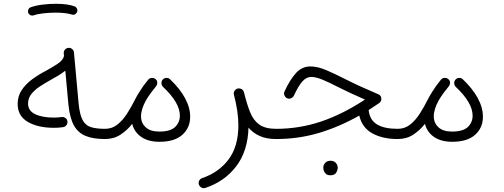

<svg xmlns="http://www.w3.org/2000/svg" viewBox="-20 -733 2675 1019"><path d="M73.7 -181.6Q73.7 -222.7 95 -254.6Q116.2 -286.6 150.6 -312Q185.1 -337.4 224.1 -357.4Q258.3 -376 286.6 -395Q314.9 -414.1 319.8 -436L318.4 -449.7Q317.4 -460.9 324.7 -469.5Q332 -478 342.8 -479Q354 -480 362.8 -472.9Q371.6 -465.8 372.6 -454.6L397 -186Q402.8 -124.5 418.7 -95.5Q434.6 -66.4 463.6 -57.9Q492.7 -49.3 536.6 -49.3H537.1Q548.3 -49.3 556.2 -41.3Q564 -33.2 564 -22Q564 -10.7 556.2 -2.9Q548.3 4.9 537.1 4.9H536.6Q474.6 4.9 434.1 -11.7Q393.6 -28.3 371.6 -68.8Q349.6 -109.4 342.8 -181.2L326.7 -357.9Q310.5 -344.7 290.3 -332.5Q270 -320.3 247.6 -308.1Q217.8 -291.5 190.4 -273.4Q163.1 -255.4 146 -233.4Q128.9 -211.4 128.9 -183.1Q128.9 -145.5 166.3 -127.2Q203.6 -108.9 266.6 -108.9Q286.1 -108.9 307.1 -111.8Q318.4 -113.3 327.4 -106.7Q336.4 -100.1 337.9 -88.9Q339.4 -78.1 332.5 -68.8Q325.7 -59.6 314.5 -58.1Q302.2 -56.2 290 -55.4Q277.8 -54.7 266.6 -54.7Q181.2 -54.7 127.4 -86.2Q73.7 -117.7 73.7 -181.6ZM129.4 -666.5Q127 -675.3 131.1 -683.8Q135.3 -692.4 144.5 -694.8Q170.4 -704.1 206.3 -708.5Q242.2 -712.9 276.9 -712.9Q340.8 -712.9 377.4 -698.7Q386.7 -693.8 389.6 -684.3Q392.6 -674.8 387.2 -666Q377 -650.4 360.8 -655.8Q347.2 -660.6 324.2 -663.3Q301.3 -666 276.9 -666Q243.2 -666 211.2 -662.4Q179.2 -658.7 158.2 -651.4Q148.9 -648.4 140.4 -653.3Q131.8 -658.2 129.4 -666.5Z M510.3 -22Q510.3 -33.2 518.1 -41.3Q525.9 -49.3 537.1 -49.3Q574.7 -49.3 603 -71.8Q631.3 -94.2 654.1 -129.6Q676.8 -165 696.3 -204.1Q706.5 -224.6 720.7 -246.6Q739.7 -277.8 766.6 -310.1Q773.4 -318.8 785.4 -319.6Q797.4 -320.3 805.7 -313Q815.9 -304.7 814.5 -291Q814.5 -291 814.5 -290Q814.5 -290 814.5 -290Q813.5 -281.2 808.1 -274.9Q795.9 -260.3 781.2 -240.5Q766.6 -220.7 754.9 -200.7Q728.5 -153.3 728.5 -115.7Q728.5 -80.6 753.2 -57.6Q777.8 -34.7 825.2 -34.7Q884.3 -34.7 909.4 -59.1Q934.6 -83.5 934.6 -119.1Q934.6 -188 845.2 -272Q837.4 -280.3 836.9 -291.5Q836.4 -302.7 844.2 -311Q852.1 -319.3 863.5 -319.6Q875 -319.8 882.8 -312Q934.6 -262.7 961.9 -212.4Q989.3 -162.1 989.3 -113.3Q989.3 -55.2 948 -17.8Q906.7 19.5 826.2 19.5Q767.1 19.5 729.7 -6.3Q692.4 -32.2 681.6 -75.7Q655.3 -42 619.9 -18.6Q584.5 4.9 537.1 4.9Q525.9 4.9 518.1 -2.9Q510.3 -10.7 510.3 -22Z M1070.3 264.2Q1058.1 268.1 1048.6 262.2Q1039.1 256.3 1035.6 246.6Q1032.2 233.9 1037.8 224.6Q1043.5 215.3 1052.7 212.4Q1141.6 182.1 1193.4 112.8Q1245.1 43.5 1245.1 -68.4Q1245.1 -105.5 1239 -146Q1232.9 -186.5 1221.7 -229.5L1221.2 -231.9Q1218.8 -242.2 1225.1 -251.5Q1231.4 -260.7 1241.7 -263.2Q1248.5 -264.6 1255.4 -262.7Q1267.6 -259.8 1272.9 -248Q1273.9 -245.6 1274.9 -242.7Q1290 -181.6 1307.1 -138.2Q1324.2 -94.7 1356 -72Q1387.7 -49.3 1445.3 -49.3H1445.8Q1457 -49.3 1464.8 -41.3Q1472.7 -33.2 1472.7 -22Q1472.7 -10.7 1464.8 -2.9Q1457 4.9 1445.8 4.9H1445.3Q1394 4.9 1358.6 -11.2Q1323.2 -27.3 1298.8 -55.2Q1295.4 68.8 1233.6 149.7Q1171.9 230.5 1070.3 264.2Z M1627.4 -380.4Q1664.6 -380.4 1709 -361.8Q1753.4 -343.3 1809.6 -314.5Q1845.2 -296.4 1889.2 -276.1Q1933.1 -255.9 1987.3 -232.9Q2003.9 -226.6 2003.9 -208Q2003.9 -192.9 1991.2 -185.1Q1963.4 -166 1936.5 -148.9Q1941.9 -96.7 1980.5 -73Q2019 -49.3 2090.3 -49.3H2090.8Q2102.1 -49.3 2109.9 -41.3Q2117.7 -33.2 2117.7 -22Q2117.7 -10.7 2109.9 -2.9Q2102.1 4.9 2090.8 4.9H2090.3Q2011.7 4.9 1956.8 -24.9Q1901.9 -54.7 1886.7 -119.6Q1779.8 -59.1 1671.4 -27.1Q1563 4.9 1445.8 4.9Q1434.6 4.9 1426.5 -3.2Q1418.5 -11.2 1418.5 -22Q1418.5 -33.2 1426.5 -41.3Q1434.6 -49.3 1445.8 -49.3Q1568.8 -49.3 1684.1 -88.1Q1799.3 -127 1917 -204.6Q1875.5 -222.7 1840.8 -238.8Q1806.2 -254.9 1776.4 -270Q1726.1 -295.9 1691.2 -310.3Q1656.2 -324.7 1631.8 -324.7Q1606.4 -324.7 1585.2 -301.3Q1564 -277.8 1539.6 -225.1Q1535.6 -216.3 1523.9 -211.2Q1512.2 -206.1 1500.5 -213.4Q1492.7 -218.3 1489 -228.3Q1485.4 -238.3 1490.2 -248Q1519 -310.5 1551 -345.5Q1583 -380.4 1627.4 -380.4ZM1695.8 155.8Q1695.8 142.6 1706.1 131.3Q1716.3 120.1 1734.4 120.1Q1755.9 120.1 1766.6 136.7Q1772.5 146 1772.5 156.7Q1772.5 168.9 1764.4 183.1Q1756.3 197.3 1733.4 197.3Q1718.3 197.3 1710 189.9Q1701.7 182.6 1698.7 173.3Q1695.8 165 1695.8 155.8Z M2064 -22Q2064 -33.2 2071.8 -41.3Q2079.6 -49.3 2090.8 -49.3Q2128.4 -49.3 2156.7 -71.8Q2185.1 -94.2 2207.8 -129.6Q2230.5 -165 2250 -204.1Q2260.3 -224.6 2274.4 -246.6Q2293.5 -277.8 2320.3 -310.1Q2327.1 -318.8 2339.1 -319.6Q2351.1 -320.3 2359.4 -313Q2369.6 -304.7 2368.2 -291Q2368.2 -291 2368.2 -290Q2368.2 -290 2368.2 -290Q2367.2 -281.2 2361.8 -274.9Q2349.6 -260.3 2335 -240.5Q2320.3 -220.7 2308.6 -200.7Q2282.2 -153.3 2282.2 -115.7Q2282.2 -80.6 2306.9 -57.6Q2331.5 -34.7 2378.9 -34.7Q2438 -34.7 2463.1 -59.1Q2488.3 -83.5 2488.3 -119.1Q2488.3 -188 2398.9 -272Q2391.1 -280.3 2390.6 -291.5Q2390.1 -302.7 2397.9 -311Q2405.8 -319.3 2417.2 -319.6Q2428.7 -319.8 2436.5 -312Q2488.3 -262.7 2515.6 -212.4Q2543 -162.1 2543 -113.3Q2543 -55.2 2501.7 -17.8Q2460.4 19.5 2379.9 19.5Q2320.8 19.5 2283.4 -6.3Q2246.1 -32.2 2235.4 -75.7Q2209 -42 2173.6 -18.6Q2138.2 4.9 2090.8 4.9Q2079.6 4.9 2071.8 -2.9Q2064 -10.7 2064 -22Z"/></svg>

Font: Mikhak-FD Light
Style: Regular
Weight: 300
Designer: Amin Abedi
Version: Version 3.2